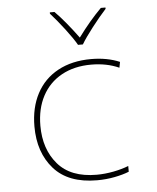

<svg xmlns="http://www.w3.org/2000/svg" viewBox="-54 -809 708 866"><g transform="rotate(-5 300.0 -376.5)"><path d="M90 -256Q90 -341 123.5 -404.5Q157 -468 220.5 -502.5Q284 -537 371 -537Q443 -537 500 -513L495 -487Q439 -512 369 -512Q292 -512 235 -480.5Q178 -449 147.5 -391.5Q117 -334 117 -257Q117 -151 175.5 -83Q234 -15 351 -15Q388 -15 427 -22.5Q466 -30 496 -42V-16Q469 -5 430.5 2.5Q392 10 351 10Q221 10 155.5 -64Q90 -138 90 -256ZM204 -757V-763H225Q270 -718 329 -638Q382 -710 435 -763H456V-757Q426 -724 391.5 -679.5Q357 -635 340 -606H318Q301 -636 267 -680.5Q233 -725 204 -757Z"/></g></svg>

Font: Noto Sans Mono UI Thin
Style: Regular
Weight: 250
Monospace: yes
Designer: Monotype Design team
Foundry: Monotype Imaging Inc.
Version: Version 1.000